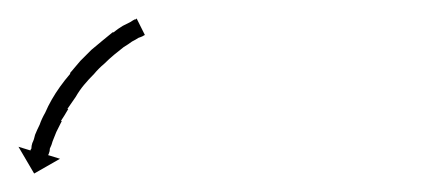

<svg xmlns="http://www.w3.org/2000/svg" viewBox="-30 -289 466 208"><path d="M125 -250Q125 -250 125 -250Q125 -250 125 -250Q125 -250 125 -250Q125 -250 125 -250Q123 -249 120 -248Q120 -248 120 -248Q120 -248 120 -248Q120 -248 120 -248Q120 -248 120 -248Q117 -246 113 -244Q113 -244 113 -244Q113 -244 113 -244Q113 -244 113 -244Q113 -244 113 -244Q109 -241 104 -238Q104 -238 104 -238Q104 -238 104 -238Q104 -238 104 -238Q104 -238 104 -238Q99 -234 94 -230Q94 -230 94 -230Q94 -230 94 -230Q94 -230 94 -230Q94 -230 94 -230Q88 -225 83 -220Q83 -220 83 -220Q83 -220 83 -220Q83 -220 83 -220Q83 -220 83 -220Q77 -215 72 -209Q72 -209 72 -209Q72 -209 72 -209Q72 -209 72 -209Q72 -209 72 -209Q66 -203 61 -197Q61 -197 61 -197Q61 -197 61 -197Q61 -197 61 -197Q61 -197 61 -197Q56 -191 52 -184Q52 -184 52 -184Q52 -184 52 -184Q52 -184 52 -184Q52 -184 52 -184Q47 -177 43 -171Q43 -171 43 -171Q43 -171 43 -171Q43 -171 43.5 -171Q44 -171 44 -171Q40 -164 36 -158Q36 -158 36.5 -158Q37 -158 37 -158Q37 -158 37 -158Q37 -158 37 -158Q34 -152 31 -146Q31 -146 31 -146Q31 -146 31 -146Q31 -146 31 -146Q31 -146 31 -146Q29 -141 27 -136Q27 -136 27 -136Q27 -136 27 -136Q27 -136 27 -136Q27 -136 27 -136Q26 -132 24 -128Q24 -128 24 -128Q24 -128 24 -128Q24 -128 24 -128Q24 -128 24 -128Q24 -125 23 -123Q23 -123 23 -123Q23 -123 23 -123Q23 -123 23 -123Q23 -123 23 -123Q23 -122 22 -121L35 -117L7 -101L-10 -130L3 -126Q3 -127 4 -128Q4 -128 4 -128Q4 -128 4 -128Q4 -128 4 -128Q4 -128 4 -128Q4 -131 5 -134Q5 -134 5 -134Q5 -134 5 -134Q5 -134 5 -134Q5 -134 5 -134Q7 -138 8 -143Q8 -143 8 -143Q8 -143 8 -143Q8 -143 8 -143Q8 -143 8 -143Q10 -148 13 -154Q13 -154 13 -154Q13 -154 13 -154Q13 -154 13 -154Q13 -154 13 -154Q15 -160 19 -167Q19 -167 19 -167Q19 -167 19 -167Q19 -167 19 -167Q19 -167 19 -167Q22 -174 26 -181Q26 -181 26 -181Q26 -181 26 -181Q26 -181 26 -181Q26 -181 26 -181Q30 -188 35 -195Q35 -195 35 -195Q35 -195 35 -195Q35 -195 35 -195Q35 -195 35 -195Q40 -202 46 -209Q46 -209 46 -209Q46 -209 46 -209Q46 -209 46 -209.5Q46 -210 46 -210Q51 -216 57 -223Q57 -223 57 -223Q57 -223 57 -223Q57 -223 57 -223Q57 -223 57 -223Q63 -229 69 -235Q69 -235 69 -235Q69 -235 69 -235Q69 -235 69 -235Q69 -235 69 -235Q75 -240 81 -245Q81 -245 81 -245Q81 -245 81 -245Q81 -245 81 -245Q81 -245 81 -245Q87 -250 92 -254Q92 -254 92 -254Q92 -254 92 -254Q93 -254 93 -254Q93 -254 93 -254Q98 -258 103 -261Q103 -261 103 -261Q103 -261 103 -261Q103 -261 103 -261Q103 -261 103 -261Q107 -263 111 -265Q111 -265 111 -265Q111 -265 111 -265Q111 -265 111 -265Q111 -265 111 -265Q114 -267 116 -268Q116 -268 116 -268Q116 -268 116 -268Q117 -268 117 -268Q117 -268 117 -268Q118 -269 118 -269L127 -251Q126 -251 125 -250Z"/></svg>

Font: FRB American Cursive Just Arrows Thin
Style: Italic
Weight: 100
Italic angle: -25°
Version: Version 2.0;Modular Font Editor K font №1